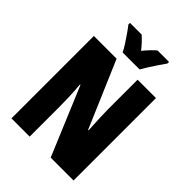

<svg xmlns="http://www.w3.org/2000/svg" viewBox="-260 -1051 1176 1176"><g transform="rotate(45 328.0 -463.5)"><path d="M597 0H399L213 -444H209Q214 -385 215.5 -339.5Q217 -294 217 -263V0H59V-714H256L441 -282H445Q442 -336 440 -379.5Q438 -423 438 -455V-714H597ZM255 -767Q247 -785 229 -813Q211 -841 191.5 -869Q172 -897 159 -913V-927H260Q275 -914 292 -896Q309 -878 328 -854Q368 -903 398 -927H497V-913Q483 -894 465 -867Q447 -840 430 -813.5Q413 -787 402 -767Z"/></g></svg>

Font: Noto Sans Khmer UI ExtraCondensed Black
Style: Regular
Weight: 900
Width: 2
Designer: Danh Hong and the Monotype Design Team
Foundry: Monotype Imaging Inc.
Version: Version 2.002; ttfautohint (v1.8.4.7-5d5b)